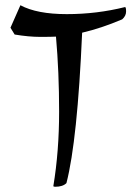

<svg xmlns="http://www.w3.org/2000/svg" viewBox="-20 -681 502 734"><path d="M234 19Q220 33 191 33Q184 33 184 30Q206 -103 206 -254.5Q206 -406 194 -541Q177 -540 133.5 -540Q90 -540 36 -549L20 -575L58 -661Q121 -627 235.5 -627Q350 -627 458 -654Q462 -654 462 -637Q462 -620 447 -607Q367 -573 294 -556Q276 -144 234 19Z"/></svg>

Font: Julee
Style: Regular
Weight: 400
Version: Version 1.001